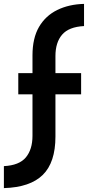

<svg xmlns="http://www.w3.org/2000/svg" viewBox="-70 -801 452 987"><path d="M97 -516Q97 -605 130.5 -662.5Q164 -720 224 -749.5Q284 -779 362 -781V-667Q284 -663 249.5 -623Q215 -583 215 -513V-425H347V-316H215V-99Q215 34 150 98Q85 162 -50 166V53Q29 49 63 8Q97 -33 97 -103V-316H24V-425H97Z"/></svg>

Font: Reem Kufi Fun Medium
Style: Regular
Weight: 500
Designer: Khaled Hosny
Version: Version 1.005